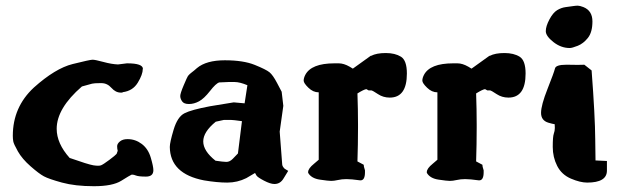

<svg xmlns="http://www.w3.org/2000/svg" viewBox="-20 -640 2174 673"><path d="M517.6 -43.5Q517.6 -21 491.7 -21Q465.8 -21 456.1 -24.9Q449.2 -27.8 444.3 -27.8Q442.4 -28.3 440.4 -27.3Q435.5 -25.4 405 -6.3Q374.5 12.7 309.1 12.7Q243.7 12.7 197.3 0Q150.9 -12.7 133.8 -22Q116.7 -31.2 87.2 -57.1Q57.6 -83 42.7 -109.4Q27.8 -135.7 26.4 -145Q24.9 -154.3 24.9 -164.1Q24.9 -264.6 98.6 -333Q173.8 -400.4 234.6 -415.5Q295.4 -430.7 304.4 -430.7Q313.5 -430.7 342.3 -422.9Q371.1 -415 393.6 -414.1L424.8 -418H425.8Q481 -418 481 -398.4Q481 -398.4 480.5 -398.4Q480.5 -378.9 462.9 -350.1Q445.3 -321.3 410.2 -316.9L408.7 -315.4H403.3Q385.3 -315.4 370.6 -332Q356 -348.6 335.4 -348.6H330.6Q310.5 -348.6 302.7 -346.7Q273.9 -338.9 267.1 -336.9Q178.7 -260.3 178.7 -188.5Q178.7 -137.2 224.1 -86.4Q289.1 -63.5 307.6 -60.5Q316.9 -59.1 323.5 -59.1Q330.1 -59.1 334 -60.5Q341.8 -63.5 363.3 -79.6Q384.8 -95.7 388.7 -100.6L392.6 -111.3Q390.6 -118.7 390.6 -127.4Q390.6 -136.2 400.4 -144.3Q410.2 -152.3 426.3 -152.3H427.7Q454.6 -152.3 477.1 -135.3Q499.5 -118.2 508.5 -87.4Q517.6 -56.6 517.6 -43.5Z M788.6 -219.7H765.1L736.3 -213.4Q692.4 -177.7 692.4 -144.3Q692.4 -110.8 735.4 -76.7Q761.2 -72.8 773.2 -72.5Q785.2 -72.3 796.1 -83.5Q807.1 -94.7 814 -102.1Q820.8 -159.2 828.1 -215.3Q796.9 -219.7 788.6 -219.7ZM967.3 -318.4 973.1 -269 960.4 -178.7 969.2 -63.5Q969.7 -56.6 977.5 -48.8L990.2 -41L974.6 -15.6Q962.9 4.9 942.4 4.9H941.4Q927.7 4.9 905.3 -6.8Q882.8 -18.6 878.9 -24.9Q875 -31.2 874 -33.7L843.3 -15.6Q812 0 776.6 0Q741.2 0 694.8 -7.8Q576.2 -30.8 575.2 -125Q575.2 -140.6 588.6 -185.5Q602.1 -230.5 626.5 -242.9Q650.9 -255.4 716.3 -267.6L799.3 -281.2L837.4 -277.8Q842.8 -309.6 847.2 -341.3Q820.3 -352.5 802.7 -352.5H780.8L748.5 -351.1Q736.8 -347.7 716.1 -321Q695.3 -294.4 677.7 -284.9Q660.2 -275.4 642.3 -275.4Q624.5 -275.4 618.2 -284.9Q611.8 -294.4 611.8 -303.5Q611.8 -312.5 624 -341.3Q636.2 -370.1 638.9 -373.8Q641.6 -377.4 645 -380.4Q648.4 -383.8 651.4 -385.7Q654.3 -387.7 660.2 -392.6Q666 -397.5 670.4 -401.4Q703.1 -428.7 768.1 -428.7Q833 -428.7 872.8 -412.6Q912.6 -396.5 924.6 -386.7Q936.5 -377 950.9 -349.6Q965.3 -322.3 967.3 -318.4Z M1242.7 -7.8Q1210.9 -12.2 1194.6 -12.2Q1178.2 -12.2 1164.6 -9Q1150.9 -5.9 1140.9 -5.9Q1130.9 -5.9 1101.6 -10.3Q1071.3 -14.6 1060.1 -34.2V-37.1Q1060.1 -49.3 1080.6 -65.9L1097.2 -80.1V-316.4H1096.7Q1077.6 -316.4 1061 -332.5Q1044.4 -348.6 1044.4 -357.4Q1044.4 -366.2 1049.8 -377Q1070.8 -418 1152.3 -418H1167.5Q1185.1 -418 1205.6 -406.2L1216.8 -399.4L1279.3 -444.3H1280.8Q1299.8 -454.1 1332.3 -454.1Q1364.7 -454.1 1385.5 -441.2Q1406.2 -428.2 1406.2 -382.3Q1406.2 -297.9 1346.2 -297.9Q1323.2 -297.9 1304.9 -310.1Q1286.6 -322.3 1281.7 -323.2H1272L1264.2 -327.6Q1255.9 -326.7 1232.9 -312.5Q1234.9 -257.3 1234.9 -203.6Q1234.9 -198.7 1234.9 -192.9Q1234.9 -133.3 1232.9 -74.2Q1254.4 -63 1254.9 -62.5Q1254.4 -58.1 1259.3 -43V-36.1Q1259.3 -7.8 1243.7 -7.8Z M1658.7 -7.8Q1627 -12.2 1610.6 -12.2Q1594.2 -12.2 1580.6 -9Q1566.9 -5.9 1556.9 -5.9Q1546.9 -5.9 1517.6 -10.3Q1487.3 -14.6 1476.1 -34.2V-37.1Q1476.1 -49.3 1496.6 -65.9L1513.2 -80.1V-316.4H1512.7Q1493.7 -316.4 1477.1 -332.5Q1460.4 -348.6 1460.4 -357.4Q1460.4 -366.2 1465.8 -377Q1486.8 -418 1568.4 -418H1583.5Q1601.1 -418 1621.6 -406.2L1632.8 -399.4L1695.3 -444.3H1696.8Q1715.8 -454.1 1748.3 -454.1Q1780.8 -454.1 1801.5 -441.2Q1822.3 -428.2 1822.3 -382.3Q1822.3 -297.9 1762.2 -297.9Q1739.3 -297.9 1720.9 -310.1Q1702.6 -322.3 1697.8 -323.2H1688L1680.2 -327.6Q1671.9 -326.7 1648.9 -312.5Q1650.9 -257.3 1650.9 -203.6Q1650.9 -198.7 1650.9 -192.9Q1650.9 -133.3 1648.9 -74.2Q1670.4 -63 1670.9 -62.5Q1670.4 -58.1 1675.3 -43V-36.1Q1675.3 -7.8 1659.7 -7.8Z M2024.9 -615.2Q2056.6 -602.5 2056.6 -564.9Q2056.6 -527.3 2040.8 -507.3Q2024.9 -487.3 2005.1 -479.5Q1985.4 -471.7 1977.1 -471.7Q1946.3 -471.7 1919.7 -492.7Q1893.1 -513.7 1893.1 -530.8Q1893.1 -547.9 1905.8 -571.8Q1918.5 -595.7 1933.1 -604.5Q1947.8 -613.3 1963.6 -615.2Q1979.5 -617.2 1989 -618.7Q1998.5 -620.1 2005.4 -620.1Q2012.2 -620.1 2024.9 -615.2ZM2107.4 -42Q2107.4 0 2038.1 0Q2013.7 0 1981.2 -13.9Q1948.7 -27.8 1933.1 -58.3Q1917.5 -88.9 1917.5 -125Q1917.5 -161.1 1921.1 -171.1Q1924.8 -181.2 1924.8 -191.4Q1924.8 -201.7 1924.3 -204.6Q1920.9 -205.1 1914.8 -206.5Q1908.7 -208 1901.9 -210Q1876.5 -217.8 1876.5 -244.4Q1876.5 -271 1899.2 -328.4Q1921.9 -385.7 1925.3 -399.9Q1928.2 -413.1 1964.8 -413.1Q1966.8 -413.1 1969.7 -413.1Q1990.2 -412.6 2004.9 -412.6Q2019.5 -412.6 2028.3 -413.1Q2041 -402.8 2053.7 -393.1Q2065.9 -232.4 2066.4 -151.9L2067.4 -77.6L2107.4 -75.7Z"/></svg>

Font: Drukaatie burti
Style: Bold
Weight: 700
Version: Version 0.14